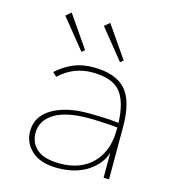

<svg xmlns="http://www.w3.org/2000/svg" viewBox="-103 -751 756 846"><g transform="rotate(15 275.0 -328.0)"><path d="M235 11Q159 11 118.5 -25.5Q78 -62 78 -115Q78 -183 141 -220.5Q204 -258 306 -258Q334 -258 372.5 -256.5Q411 -255 445 -251Q441 -350 403.5 -393Q366 -436 276 -436Q236 -436 199 -422Q162 -408 127 -376L109 -393Q145 -425 184.5 -442Q224 -459 276 -459Q376 -459 422.5 -408.5Q469 -358 469 -239V0H444V-115Q428 -61 373 -25Q318 11 235 11ZM103 -114Q103 -68 136.5 -39.5Q170 -11 241 -11Q336 -11 390.5 -67Q445 -123 445 -220Q445 -225 445 -230Q415 -233 377 -235Q339 -237 313 -237Q209 -237 156 -203.5Q103 -170 103 -114ZM206 -511 96 -647 120 -667 220 -522ZM382 -511 272 -647 296 -667 396 -522Z"/></g></svg>

Font: Inconsolata SemiExpanded ExtraLight
Style: Regular
Weight: 200
Width: 6
Monospace: yes
Designer: Raph Levien, Cyreal, Brenton Simpson
Foundry: Raph Levien, Cyreal, Google
Version: Version 3.001; ttfautohint (v1.8.2.53-6de2)